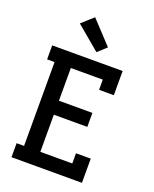

<svg xmlns="http://www.w3.org/2000/svg" viewBox="-177 -1087 953 1186"><g transform="rotate(20 300.0 -494.5)"><path d="M48 0V-92H97V-643H48V-735H511V-576H414V-643H204V-428H424V-336H204V-92H414V-159H511V0ZM319 -789 162 -921 238 -989 376 -841Z"/></g></svg>

Font: Iosevka Slab Semibold Extended
Style: Regular
Weight: 600
Width: 7
Monospace: yes
Designer: Belleve Invis
Foundry: Belleve Invis
Version: Version 11.1.0; ttfautohint (v1.8.3)